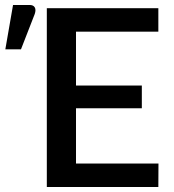

<svg xmlns="http://www.w3.org/2000/svg" viewBox="-20 -753 700 773"><path d="M618 -94.5 617.5 0H168.5V-720H617.5V-625.5H286V-408.5H551V-317H286V-94.5ZM1.5 -554.5 32.5 -733H99Q114.5 -733 120 -723.2Q125.5 -713.5 120 -697L64.5 -554.5Z"/></svg>

Font: Lato 2
Style: Regular
Weight: 600
Designer: Lukasz Dziedzic with Adam Twardoch and Botio Nikoltchev
Foundry: tyPoland Lukasz Dziedzic
Version: Version 2.015; 2015-08-06; http://www.latofonts.com/